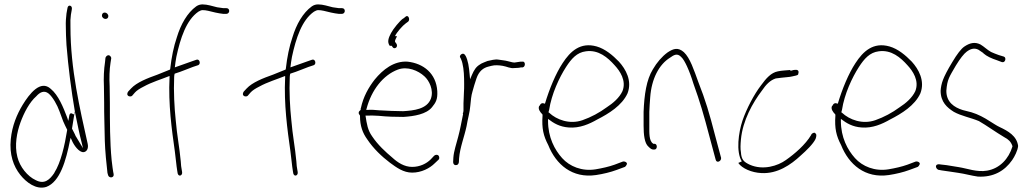

<svg xmlns="http://www.w3.org/2000/svg" viewBox="-20 -766 4680 872"><path d="M29 -134C22 -64 41 -11 72 28C99 62 144 97 190 83C253 60 280 -38 298 -129C298 -129 301 -140 301 -140C301 -140 306 -129 306 -129C315 -107 339 -73 360 -75C375 -77 383 -93 378 -114C343 -272 300 -452 300 -644C299 -667 300 -685 302 -699L306 -722C308 -732 305 -738 299 -740C293 -742 287 -738 286 -727L282 -705C280 -688 278 -668 279 -643C279 -620 280 -593 282 -561C290 -461 304 -353 320 -260L325 -235C333 -197 340 -160 349 -126L357 -93L340 -121C335 -129 330 -137 325 -146L324 -147C319 -160 312 -171 307 -182L318 -250C316 -249 313 -247 313 -246C311 -249 308 -250 306 -251C296 -253 295 -245 293 -231L290 -217L286 -230C267 -280 245 -334 211 -362C164 -406 113 -339 83 -290C57 -247 35 -195 29 -134ZM59 -53C45 -107 57 -166 73 -210C89 -254 114 -302 145 -329C160 -346 180 -358 201 -341C220 -325 240 -289 250 -261L267 -215C272 -202 280 -188 285 -177V-175C274 -106 256 -27 227 18V19C206 50 182 73 142 52C105 35 70 -8 59 -53ZM145 -329C145 -329 145 -328 145 -328C145 -328 145 -329 145 -329ZM318 -250C320 -251 321 -252 321 -252V-253C321 -255 320 -258 320 -260Z M443 -695C443 -687 451 -680 459 -680C467 -680 472 -685 472 -693C472 -701 464 -709 456 -709C448 -709 443 -704 443 -695ZM452 -373C452 -350 453 -326 453 -299C453 -272 453 -246 454 -216L456 -126C457 -86 464 -12 468 19L471 30C476 45 500 42 496 24L494 14C493 7 490 -11 487 -39C479 -121 479 -213 479 -299C479 -325 478 -350 478 -374C476 -412 477 -450 482 -481L485 -500C486 -503 484 -507 482 -510C473 -521 462 -512 459 -504L457 -484C452 -452 450 -413 452 -373ZM478 -371Z M558 -339C558 -333 563 -328 571 -328C575 -328 578 -329 580 -331L593 -346C601 -355 615 -364 633 -373C669 -393 713 -406 750 -421V-414C744 -293 760 -178 774 -79C778 -51 781 -13 785 10L787 22C792 39 810 31 807 15L805 3C803 -4 802 -18 801 -33C795 -98 784 -150 778 -221C772 -277 768 -350 771 -416C771 -420 772 -427 773 -431L775 -432C805 -441 841 -457 856 -462L880 -470C893 -475 887 -499 873 -495L850 -487C835 -482 804 -471 774 -460C776 -477 778 -492 781 -508C799 -592 826 -675 881 -713C888 -717 894 -720 900 -720C908 -720 916 -719 925 -717C944 -712 973 -705 994 -703H1008C1015 -703 1021 -709 1021 -716C1021 -724 1016 -729 1008 -729H994C986 -730 977 -731 966 -733C945 -738 922 -746 900 -746C891 -746 881 -744 871 -737C831 -708 801 -656 783 -596C769 -555 759 -507 753 -453L752 -450C732 -442 713 -434 695 -427C650 -411 601 -392 575 -364L562 -350C560 -347 558 -343 558 -339ZM994 -703Z M1083 -339C1083 -333 1088 -328 1096 -328C1100 -328 1103 -329 1105 -331L1118 -346C1126 -355 1140 -364 1158 -373C1194 -393 1238 -406 1275 -421V-414C1269 -293 1285 -178 1299 -79C1303 -51 1306 -13 1310 10L1312 22C1317 39 1335 31 1332 15L1330 3C1328 -4 1327 -18 1326 -33C1320 -98 1309 -150 1303 -221C1297 -277 1293 -350 1296 -416C1296 -420 1297 -427 1298 -431L1300 -432C1330 -441 1366 -457 1381 -462L1405 -470C1418 -475 1412 -499 1398 -495L1375 -487C1360 -482 1329 -471 1299 -460C1301 -477 1303 -492 1306 -508C1324 -592 1351 -675 1406 -713C1413 -717 1419 -720 1425 -720C1433 -720 1441 -719 1450 -717C1469 -712 1498 -705 1519 -703H1533C1540 -703 1546 -709 1546 -716C1546 -724 1541 -729 1533 -729H1519C1511 -730 1502 -731 1491 -733C1470 -738 1447 -746 1425 -746C1416 -746 1406 -744 1396 -737C1356 -708 1326 -656 1308 -596C1294 -555 1284 -507 1278 -453L1277 -450C1257 -442 1238 -434 1220 -427C1175 -411 1126 -392 1100 -364L1087 -350C1085 -347 1083 -343 1083 -339ZM1519 -703Z M1609 -253C1609 -248 1613 -245 1615 -241V-239C1615 -194 1627 -162 1648 -133C1676 -91 1714 -55 1751 -27C1781 -5 1812 18 1852 18C1894 18 1932 -2 1954 -24L1972 -41C1974 -43 1975 -45 1975 -49C1975 -57 1971 -63 1963 -63C1959 -63 1956 -62 1952 -59L1936 -42C1917 -23 1887 -8 1852 -8C1816 -8 1786 -28 1762 -50C1731 -76 1696 -108 1670 -147C1650 -175 1646 -202 1640 -241H1646C1663 -242 1681 -241 1700 -240C1738 -236 1776 -235 1812 -235C1861 -238 1916 -247 1942 -279C1959 -300 1968 -314 1966 -352C1961 -433 1903 -478 1831 -486C1769 -490 1719 -450 1682 -405C1654 -369 1630 -327 1619 -275V-274H1618V-267C1613 -262 1609 -260 1609 -253ZM1643 -267 1645 -273C1667 -357 1720 -425 1787 -450C1830 -466 1879 -446 1908 -419C1929 -400 1951 -357 1937 -318C1919 -270 1859 -264 1811 -261C1778 -261 1739 -263 1703 -265H1702C1683 -267 1667 -268 1650 -267ZM1759 -558C1762 -554 1765 -547 1771 -547C1777 -547 1783 -551 1783 -559C1783 -568 1777 -570 1774 -577V-580C1775 -586 1779 -593 1783 -601C1783 -601 1783 -602 1774 -602C1782 -620 1809 -650 1823 -660L1834 -668C1844 -678 1834 -700 1823 -691L1812 -682H1811C1796 -672 1766 -635 1756 -616C1745 -595 1737 -576 1750 -558ZM1756 -551C1756 -551 1756 -550 1756 -550C1756 -550 1756 -551 1756 -551ZM1822 -486Z M2038 -30C2038 -22 2043 -16 2049 -16C2059 -16 2062 -20 2064 -29L2065 -47C2069 -97 2089 -145 2099 -193C2104 -225 2114 -257 2116 -286C2118 -308 2120 -332 2126 -351L2134 -379L2144 -410C2155 -442 2174 -458 2200 -464L2212 -467C2227 -471 2245 -470 2263 -467C2282 -464 2298 -454 2316 -457H2317C2326 -457 2340 -458 2346 -460H2354C2368 -463 2367 -490 2351 -486H2344C2335 -484 2326 -484 2317 -482H2316C2311 -482 2307 -483 2303 -484L2287 -488C2280 -490 2273 -491 2266 -492L2245 -495C2227 -498 2210 -492 2194 -489L2179 -483C2173 -480 2166 -478 2161 -474C2142 -463 2133 -448 2123 -425L2115 -406L2113 -427C2110 -462 2106 -491 2094 -514H2093C2086 -532 2063 -516 2070 -504H2071C2074 -496 2077 -492 2080 -479C2087 -451 2088 -418 2088 -384C2088 -370 2088 -357 2087 -346C2087 -327 2085 -312 2085 -297V-279C2085 -273 2086 -256 2082 -252V-250L2083 -249V-247C2076 -213 2070 -178 2061 -145C2053 -113 2041 -80 2039 -50ZM2099 -188Z M2429 -285C2422 -272 2433 -257 2443 -247L2444 -245V-240C2440 -183 2448 -149 2470 -107C2505 -19 2579 45 2687 29C2720 24 2753 16 2780 6L2818 -8C2821 -10 2824 -13 2826 -18C2832 -27 2818 -35 2808 -32L2771 -18C2746 -9 2715 -2 2685 3C2623 13 2567 -10 2533 -48C2499 -86 2469 -142 2469 -217V-226C2495 -206 2522 -190 2563 -187C2613 -183 2657 -203 2692 -223C2745 -250 2805 -287 2830 -342C2852 -399 2822 -452 2791 -486C2762 -516 2728 -544 2690 -555C2616 -576 2570 -533 2535 -479C2504 -432 2475 -362 2455 -295C2442 -300 2436 -297 2430 -285ZM2474 -267C2485 -339 2520 -414 2551 -462C2575 -499 2600 -528 2641 -533C2698 -541 2740 -505 2772 -469C2795 -444 2826 -400 2807 -352C2793 -322 2764 -297 2736 -279C2702 -254 2665 -234 2625 -220C2567 -200 2508 -222 2474 -254C2474 -254 2471 -256 2471 -256C2471 -256 2474 -267 2474 -267ZM2830 -342Z M2903 -195C2903 -155 2907 -115 2925 -100C2934 -91 2940 -87 2946 -87H2953C2959 -87 2963 -93 2963 -100C2963 -107 2959 -113 2953 -113H2947L2946 -114C2927 -126 2929 -164 2929 -195V-258C2930 -279 2931 -301 2933 -324C2939 -408 2973 -473 3023 -504C3040 -516 3055 -526 3073 -508C3083 -499 3091 -484 3100 -465C3110 -443 3120 -417 3129 -387C3160 -301 3175 -249 3204 -139L3230 -42C3234 -22 3257 -34 3255 -49L3229 -146C3200 -258 3185 -308 3151 -395C3132 -447 3114 -503 3086 -529C3060 -552 3039 -546 3012 -528C2986 -509 2963 -482 2945 -451C2916 -404 2906 -336 2903 -258ZM3023 -504Z M3333 -26C3350 -1 3394 18 3438 20C3511 24 3571 -17 3617 -60C3642 -82 3673 -112 3684 -135C3689 -148 3689 -158 3682 -161V-162C3676 -166 3666 -159 3664 -154V-153C3638 -109 3589 -67 3549 -39C3513 -13 3446 9 3385 -18C3360 -30 3347 -39 3345 -75C3342 -90 3343 -110 3345 -132C3353 -219 3399 -300 3440 -354C3459 -382 3478 -402 3504 -410H3505C3514 -411 3522 -412 3529 -413C3544 -415 3568 -416 3578 -419C3590 -422 3602 -423 3605 -428V-429C3611 -447 3602 -451 3585 -448H3584C3574 -445 3570 -443 3568 -448C3548 -446 3532 -446 3513 -442C3482 -436 3460 -411 3436 -378C3405 -338 3370 -271 3352 -218C3334 -164 3322 -77 3349 -33ZM3701 -142C3701 -142 3700 -142 3700 -142C3700 -142 3701 -142 3701 -142Z M3759 -285C3752 -272 3763 -257 3773 -247L3774 -245V-240C3770 -183 3778 -149 3800 -107C3835 -19 3909 45 4017 29C4050 24 4083 16 4110 6L4148 -8C4151 -10 4154 -13 4156 -18C4162 -27 4148 -35 4138 -32L4101 -18C4076 -9 4045 -2 4015 3C3953 13 3897 -10 3863 -48C3829 -86 3799 -142 3799 -217V-226C3825 -206 3852 -190 3893 -187C3943 -183 3987 -203 4022 -223C4075 -250 4135 -287 4160 -342C4182 -399 4152 -452 4121 -486C4092 -516 4058 -544 4020 -555C3946 -576 3900 -533 3865 -479C3834 -432 3805 -362 3785 -295C3772 -300 3766 -297 3760 -285ZM3804 -267C3815 -339 3850 -414 3881 -462C3905 -499 3930 -528 3971 -533C4028 -541 4070 -505 4102 -469C4125 -444 4156 -400 4137 -352C4123 -322 4094 -297 4066 -279C4032 -254 3995 -234 3955 -220C3897 -200 3838 -222 3804 -254C3804 -254 3801 -256 3801 -256C3801 -256 3804 -267 3804 -267ZM4160 -342Z M4235 -18C4225 -11 4235 3 4241 5L4257 8C4284 11 4307 16 4332 19C4361 23 4392 32 4421 36C4492 40 4543 10 4577 -39C4588 -55 4602 -82 4604 -103C4598 -149 4558 -171 4520 -189C4505 -196 4491 -206 4476 -215C4450 -232 4422 -247 4392 -256L4353 -266C4314 -278 4278 -302 4278 -353V-354C4282 -406 4291 -416 4321 -468C4341 -501 4358 -522 4370 -531C4387 -544 4405 -550 4424 -540L4446 -525V-524C4462 -510 4482 -501 4509 -492L4530 -484C4546 -479 4552 -505 4539 -509L4516 -516C4503 -521 4491 -525 4481 -530C4463 -540 4450 -554 4433 -564C4407 -577 4384 -571 4359 -554C4345 -544 4327 -521 4305 -484C4283 -448 4269 -420 4263 -404C4256 -386 4253 -369 4252 -354C4252 -302 4282 -277 4312 -258C4346 -239 4388 -232 4426 -216C4461 -196 4502 -166 4541 -143C4560 -133 4571 -123 4578 -103V-100C4561 -45 4521 -1 4463 9C4417 17 4373 -1 4334 -7C4310 -10 4286 -16 4261 -18H4260L4245 -20C4242 -20 4238 -20 4235 -18ZM4422 36C4422 36 4421 36 4421 36C4421 36 4422 36 4422 36ZM4433 -564Z"/></svg>

Font: Stray Cat
Style: LtCn
Weight: 300
Version: Version 1.0